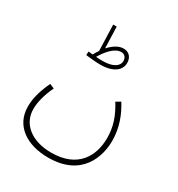

<svg xmlns="http://www.w3.org/2000/svg" viewBox="-210 -822 1105 1189"><g transform="rotate(30 342.0 -227.5)"><path d="M304 -430C398 -430 444 -471 444 -522C444 -562 420 -589 381 -589C345 -589 310 -565 280 -532L275 -685H250L256 -500C247 -487 239 -474 232 -461C222 -462 212 -463 201 -464L200 -438C222 -435 274 -430 304 -430ZM379 -563C404 -563 418 -544 418 -520C418 -486 381 -457 306 -457C292 -457 276 -457 258 -459C284 -503 329 -563 379 -563ZM46 18C46 154 158 230 312 230C554 230 605 51 605 -58C605 -154 572 -233 532 -297L500 -278C547 -202 569 -137 569 -57C569 71 503 194 313 194C175 194 83 123 83 14C83 -35 99 -96 129 -158L96 -172C56 -86 46 -32 46 18Z"/></g></svg>

Font: Noto Sans Arabic ExtLt
Style: Regular
Weight: 200
Designer: Monotype Design Team, Nadine Chahine, Nizar Qandah and Khaled Hosny
Foundry: Monotype Imaging Inc.
Version: Version 2.012